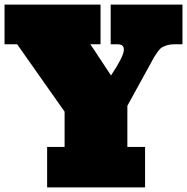

<svg xmlns="http://www.w3.org/2000/svg" viewBox="-27 -812 811 832"><path d="M763.7 -620.1H727.5Q710.4 -620.1 697.5 -616.2Q684.6 -612.3 675.8 -607.2Q667 -602.1 657.2 -588.9Q647.5 -575.7 641.8 -566.2Q636.2 -556.6 624.5 -534.7L524.9 -353.5V-175.3H601.6V0H177.2V-175.3H252.9V-328.1L47.4 -620.1H-7.3V-792H408.7V-620.1H364.3Q375 -605.5 409.4 -552.5Q443.8 -499.5 454.1 -484.9Q509.8 -569.3 509.8 -596.2Q509.8 -600.6 509 -604.2Q508.3 -607.9 506.3 -610.4Q504.4 -612.8 502.7 -614.7Q501 -616.7 497.3 -617.7Q493.7 -618.7 491 -619.4Q488.3 -620.1 482.9 -620.1Q477.5 -620.1 474.1 -620.1Q470.7 -620.1 463.6 -620.1Q456.5 -620.1 452.6 -620.1V-792H763.7Z"/></svg>

Font: Bevan
Style: Regular
Weight: 400
Foundry: vernon adams
Version: Version 1.000